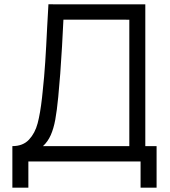

<svg xmlns="http://www.w3.org/2000/svg" viewBox="-20 -740 778 880"><path d="M36.7 -70.3Q85.3 -70.3 113 -100.1Q140.7 -129.8 152.6 -175.1Q164.5 -220.3 172.5 -291.3L175.3 -318Q183 -388.8 187.3 -455.7Q191.7 -522.5 196.3 -618.7Q197.7 -643.2 199.1 -668.6Q200.5 -694 202 -720.3L646 -720V-70.3H697.7V120H624.3V0H110V120H36.7ZM177 -70.3H572.7V-649.7L270.7 -650Q266.7 -572.5 264.3 -527.2Q256.8 -395.2 247 -296Q240.8 -231.7 233.3 -191.2Q225.8 -150.7 212.6 -120.8Q199.3 -90.8 177 -70.3Z"/></svg>

Font: Hauora
Style: Regular
Weight: 400
Designer: Wayne Shih
Foundry: WCYS
Version: Version 1.001